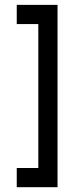

<svg xmlns="http://www.w3.org/2000/svg" viewBox="-20 -780 310 800"><path d="M49.8 -759.8Q49.8 -740.2 49.8 -679.7Q72.3 -679.7 139.6 -679.7Q139.6 -530.3 139.6 -80.1Q117.2 -80.1 49.8 -80.1Q49.8 -59.6 49.8 0Q92.8 0 219.7 0Q219.7 -190.4 219.7 -759.8Q177.7 -759.8 49.8 -759.8Z"/></svg>

Font: Alibu-Mazigh Belqasem 1
Style: Bold
Weight: 400
Designer: Mazigh Mubarik Belqasem
Version: Version 1.0